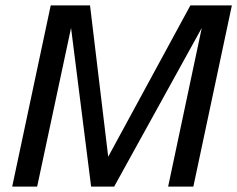

<svg xmlns="http://www.w3.org/2000/svg" viewBox="-20 -688 875 708"><path d="M25 0 167 -668H312L379 -110L682 -668H835L693 0H600L724 -585L401 0H316L242 -585L117 0Z"/></svg>

Font: Atkinson Hyperlegible Next
Style: Italic
Weight: 400
Italic angle: -12°
Designer: Elliott Scott, Megan Eiswerth, Linus Boman, Theodore Petrosky, Letters from Sweden
Foundry: Applied Design Works, Letters from Sweden
Version: Version 2.001